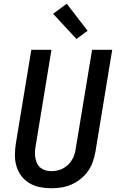

<svg xmlns="http://www.w3.org/2000/svg" viewBox="-20 -1002 640 1030"><path d="M256 8Q224 8 194 2Q164 -4 138.5 -19Q113 -34 95 -57.5Q77 -81 68.5 -109.5Q60 -138 60 -169.5Q60 -201 65 -232L148 -735H256L171 -217Q168 -201 167.5 -185Q167 -169 170 -153.5Q173 -138 179.5 -124.5Q186 -111 198 -101.5Q210 -92 225 -88Q240 -84 257 -84Q280 -84 303 -92Q326 -100 344.5 -117.5Q363 -135 373 -157.5Q383 -180 386 -203L474 -735H582L492 -188Q487 -161 478 -134.5Q469 -108 452.5 -84.5Q436 -61 413 -42.5Q390 -24 364 -12.5Q338 -1 310.5 3.5Q283 8 256 8ZM390 -793 265 -928 338 -982 450 -837Z"/></svg>

Font: Iosevka Aile Semibold Oblique
Style: Regular
Weight: 600
Italic angle: -9°
Designer: Belleve Invis
Foundry: Belleve Invis
Version: Version 31.1.0; ttfautohint (v1.8.4)